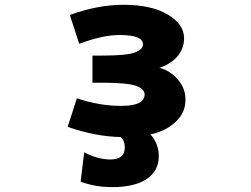

<svg xmlns="http://www.w3.org/2000/svg" viewBox="-20 -555 1040 794"><path d="M639.6 -274.4Q678.7 -264.6 709 -233.4Q747.1 -194.3 747.1 -142.6Q747.1 -88.9 706.1 -50.8Q665 -12.7 602.5 1Q636.7 40 636.7 90.8Q636.7 151.4 586.9 185.1Q537.1 218.8 443.4 218.8Q374 218.8 313.5 196.3L328.1 75.2Q384.8 104.5 436.5 104.5Q496.1 104.5 496.1 54.7Q496.1 27.3 479.5 11.7Q375 9.8 259.8 -30.3L297.9 -148.4Q395.5 -116.2 482.4 -117.2Q577.1 -117.2 578.1 -164.1Q578.1 -187.5 542 -200.2Q505.9 -212.9 404.3 -212.9H362.3V-325.2H404.3Q501 -325.2 536.1 -337.4Q571.3 -349.6 571.3 -372.1Q571.3 -410.2 473.6 -410.2Q405.3 -410.2 307.6 -374L268.6 -493.2Q384.8 -535.2 490.2 -535.2Q605.5 -535.2 673.3 -495.1Q741.2 -455.1 741.2 -396.5Q741.2 -350.6 709 -316.4Q682.6 -289.1 639.6 -274.4Z"/></svg>

Font: Gen Shin Gothic Monospace Heavy
Style: Bold
Weight: 800
Designer: [Source Han Sans]
Ryoko NISHIZUKA  (kana & ideographs); Paul D. Hunt (Latin, Greek & Cyrillic); Wenlong ZHANG  (bopomofo
Version: Version 1.002.20150607